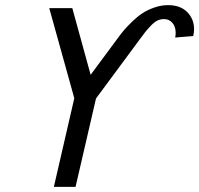

<svg xmlns="http://www.w3.org/2000/svg" viewBox="-20 -732 780 752"><path d="M666 -585Q668 -591.8 668 -604Q668 -627.4 655.3 -642.3Q642.6 -657.2 622.1 -657.2Q608.9 -657.2 597.2 -651.9Q585.4 -646.5 571.8 -632.3Q558.1 -618.2 549.8 -607.7Q541.5 -597.2 523.9 -573.2Q519.5 -566.9 517.1 -564L356 -346.2L275.9 0H190.9L271 -347.2L172.9 -700.2H263.2L335 -439L438 -578.1Q452.1 -597.7 464.8 -612.8Q477.5 -627.9 498 -647.7Q518.6 -667.5 538.3 -680.4Q558.1 -693.4 584.7 -702.6Q611.3 -711.9 638.2 -711.9Q686.5 -711.9 713.4 -684.6Q740.2 -657.2 740.2 -617.2Q740.2 -606.4 736.8 -590.8Z"/></svg>

Font: Pfennig
Style: Italic
Weight: 500
Italic angle: -13°
Version: Version 20120410 ; ttfautohint (v0.8)